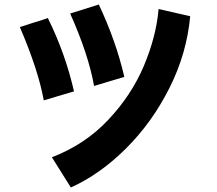

<svg xmlns="http://www.w3.org/2000/svg" viewBox="-20 -696 960 851"><path d="M460 -334Q418 -322 397 -315Q372 -455 291 -636L418 -676Q495 -512 531 -355ZM210 1Q356 -55 459 -164Q562 -273 617 -402.5Q672 -532 683 -656L823 -624Q808 -459 731 -306Q654 -153 538.5 -38Q423 77 294 135ZM237 -270Q195 -258 174 -251Q150 -385 68 -576Q116 -592 130 -596Q144 -600 159.5 -605Q175 -610 192 -616Q269 -461 308 -291Z"/></svg>

Font: BM Euljiro oraeorae
Style: Regular
Weight: 400
Designer: Bongjin Kim; Bomjun Kim; Myungsoo Han; Hyesun Chae; Mikyoung Jeong; Wujin Sim; Minjae Kang; Suwha Jang;
Foundry: Sandoll Inc.
Version: Version 1.000;hotconv 1.0.109;makeexe 2.5.65596